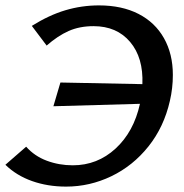

<svg xmlns="http://www.w3.org/2000/svg" viewBox="-28 -685 683 712"><path d="M613 -407Q613 -358 602 -311Q580 -214 522.5 -142Q465 -70 385 -31.5Q305 7 217 7Q149 7 91 -13.5Q33 -34 -8 -74L69 -141Q100 -106 145.5 -89Q191 -72 242 -72Q333 -72 400.5 -134Q468 -196 491 -300L170 -291L196 -379L500 -373Q504 -471 454.5 -529.5Q405 -588 319 -588Q267 -588 226.5 -570Q186 -552 145 -516L90 -589Q154 -629 214.5 -647Q275 -665 339 -665Q424 -665 485.5 -633.5Q547 -602 580 -543.5Q613 -485 613 -407Z"/></svg>

Font: Ysabeau Semibold
Style: Italic
Weight: 600
Italic angle: -12°
Designer: Christian Thalmann (Catharsis Fonts)
Version: Version 0.003